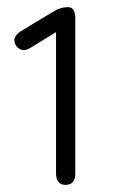

<svg xmlns="http://www.w3.org/2000/svg" viewBox="-20 -718 327 538"><path d="M164 -200Q137 -200 137 -233V-628L67 -585Q41 -568 25 -590Q11 -613 39 -631L132 -687Q150 -698 171 -698Q191 -698 191 -665V-233Q191 -200 164 -200Z"/></svg>

Font: Shin Retro Maru Gothic Regular
Style: Regular
Weight: 400
Designer: Iose
Foundry: Typographish
Version: Version 1.002